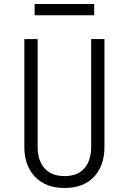

<svg xmlns="http://www.w3.org/2000/svg" viewBox="-20 -924 640 954"><path d="M301 10Q207 10 154 -45.5Q101 -101 101 -194V-730H167V-194Q167 -126 201.5 -87.5Q236 -49 301 -49Q365 -49 399 -87.5Q433 -126 433 -194V-730H499V-194Q499 -100 446.5 -45Q394 10 301 10ZM152 -848V-904H448V-848Z"/></svg>

Font: Tiny ExtraLight
Style: Regular
Weight: 200
Monospace: yes
Designer: Philipp Nurullin, Konstantin Bulenkov
Foundry: JetBrains
Version: Version 2.251; ttfautohint (v1.8.4.7-5d5b)